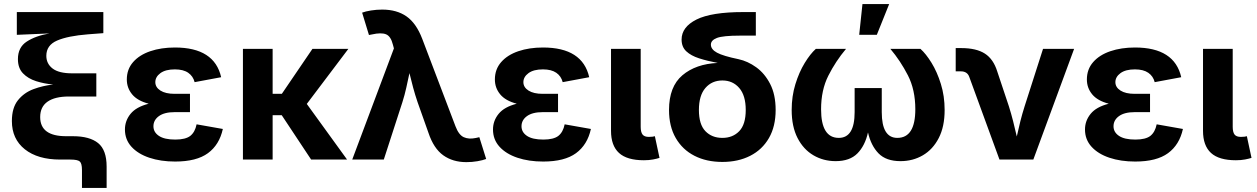

<svg xmlns="http://www.w3.org/2000/svg" viewBox="-20 -787 6200 947"><path d="M384.3 140.1V51.8Q384.3 19 373.5 9.5Q362.8 0 327.1 0H276.9Q166 0 102.3 -50.8Q38.6 -101.6 38.6 -189.9Q38.6 -255.4 68.6 -292.7Q98.6 -330.1 145.3 -347.4Q191.9 -364.7 242.2 -370.1Q197.8 -374 158 -386.7Q118.2 -399.4 93.3 -425.3Q68.4 -451.2 68.4 -495.6Q68.4 -553.7 112.1 -582Q155.8 -610.4 224.1 -622.1L63 -615.2V-727.5H489.7V-623.5L414.1 -617.7Q314.5 -609.9 261.5 -586.9Q208.5 -564 208.5 -511.7Q208.5 -472.7 239.5 -449Q270.5 -425.3 335.9 -425.3H455.1V-311H319.8Q251 -311 214.6 -285.6Q178.2 -260.3 178.2 -209.5Q178.2 -115.2 306.2 -115.2H339.4Q421.9 -115.2 463.9 -81.3Q505.9 -47.4 505.9 34.7V140.1Z M843.8 9.8Q772.5 9.8 716.6 -9Q660.6 -27.8 628.4 -63.2Q596.2 -98.6 596.2 -148.4Q596.2 -191.4 624 -225.6Q651.9 -259.8 713.4 -275.4Q657.7 -290 631.6 -321.8Q605.5 -353.5 605.5 -395Q605.5 -445.3 636.5 -480.7Q667.5 -516.1 721.2 -534.4Q774.9 -552.7 842.8 -552.7Q1037.6 -552.7 1070.8 -406.2L939.9 -381.8Q932.6 -411.1 908.4 -428Q884.3 -444.8 842.3 -444.8Q796.4 -444.8 771.2 -426.3Q746.1 -407.7 746.1 -381.8Q746.1 -356.4 771.2 -340.3Q796.4 -324.2 841.3 -324.2H917V-233.9H841.3Q791 -233.9 763.9 -214.4Q736.8 -194.8 736.8 -164.1Q736.8 -134.8 763.9 -116.7Q791 -98.6 844.2 -98.6Q895.5 -98.6 918.7 -116.9Q941.9 -135.3 949.7 -173.8L1079.1 -150.9Q1062 -72.8 1005.6 -31.5Q949.2 9.8 843.8 9.8Z M1324.7 -545.9V-324.2H1370.1L1521 -545.9H1698.2L1493.2 -274.4L1691.9 0H1514.6L1369.6 -218.8H1324.7V0H1178.2V-545.9Z M1717.3 0 1922.9 -548.3 1918 -566.4Q1907.7 -608.4 1883.8 -617.9Q1859.9 -627.4 1814.9 -617.2L1799.8 -614.3L1766.1 -724.6Q1782.7 -731 1810.1 -735.4Q1837.4 -739.7 1865.2 -739.7Q1937 -739.7 1985.1 -706.1Q2033.2 -672.4 2062.5 -595.7L2226.6 -164.1Q2242.7 -121.6 2267.3 -110.4Q2292 -99.1 2326.7 -106.4L2344.2 -110.4L2377.9 -2.9Q2361.8 3.4 2335.2 8.1Q2308.6 12.7 2280.3 12.7Q2213.4 12.7 2166.3 -21Q2119.1 -54.7 2093.3 -131.8L2039.6 -283.2Q2027.3 -319.3 2017.8 -354.5Q2008.3 -389.6 1999.5 -426.3Q1991.7 -389.6 1983.9 -354.2Q1976.1 -318.8 1964.8 -283.2L1873 0Z M2659.2 9.8Q2587.9 9.8 2532 -9Q2476.1 -27.8 2443.8 -63.2Q2411.6 -98.6 2411.6 -148.4Q2411.6 -191.4 2439.5 -225.6Q2467.3 -259.8 2528.8 -275.4Q2473.1 -290 2447 -321.8Q2420.9 -353.5 2420.9 -395Q2420.9 -445.3 2451.9 -480.7Q2482.9 -516.1 2536.6 -534.4Q2590.3 -552.7 2658.2 -552.7Q2853 -552.7 2886.2 -406.2L2755.4 -381.8Q2748 -411.1 2723.9 -428Q2699.7 -444.8 2657.7 -444.8Q2611.8 -444.8 2586.7 -426.3Q2561.5 -407.7 2561.5 -381.8Q2561.5 -356.4 2586.7 -340.3Q2611.8 -324.2 2656.7 -324.2H2732.4V-233.9H2656.7Q2606.4 -233.9 2579.3 -214.4Q2552.2 -194.8 2552.2 -164.1Q2552.2 -134.8 2579.3 -116.7Q2606.4 -98.6 2659.7 -98.6Q2710.9 -98.6 2734.1 -116.9Q2757.3 -135.3 2765.1 -173.8L2894.5 -150.9Q2877.4 -72.8 2821 -31.5Q2764.6 9.8 2659.2 9.8Z M3155.8 3.4Q3072.3 3.4 3033 -32.7Q2993.7 -68.8 2993.7 -141.6V-545.9H3140.1V-161.6Q3140.1 -135.3 3149.2 -123.5Q3158.2 -111.8 3180.2 -111.8Q3191.9 -111.8 3198.5 -112.8Q3205.1 -113.8 3210 -115.2L3232.9 -8.3Q3221.2 -4.4 3201.2 -0.5Q3181.2 3.4 3155.8 3.4Z M3543 11.7Q3464.4 11.7 3405.3 -18.6Q3346.2 -48.8 3313 -106.2Q3279.8 -163.6 3279.8 -244.6Q3279.8 -359.9 3345.9 -415.8Q3412.1 -471.7 3520 -476.6Q3468.3 -486.3 3428.2 -499.3Q3388.2 -512.2 3365 -533.9Q3341.8 -555.7 3341.8 -591.8Q3341.8 -653.8 3415.3 -690.7Q3488.8 -727.5 3646.5 -727.5H3708V-611.3H3630.4Q3545.9 -611.3 3516.1 -599.9Q3486.3 -588.4 3486.3 -566.9Q3486.3 -543.5 3516.6 -527.1Q3546.9 -510.7 3622.6 -495.1Q3668 -485.4 3710 -455.1Q3752 -424.8 3778.8 -372.6Q3805.7 -320.3 3805.7 -244.6Q3805.7 -163.6 3772.7 -106.2Q3739.7 -48.8 3680.4 -18.6Q3621.1 11.7 3543 11.7ZM3543 -106.9Q3594.2 -106.9 3626.2 -140.1Q3658.2 -173.3 3658.2 -244.6Q3658.2 -315.9 3626.2 -353Q3594.2 -390.1 3543 -390.1Q3491.2 -390.1 3459.2 -353Q3427.2 -315.9 3427.2 -244.6Q3427.2 -173.3 3459.2 -140.1Q3491.2 -106.9 3543 -106.9Z M4101.6 7.8Q4041.5 7.8 3992.2 -21Q3942.9 -49.8 3913.8 -106.2Q3884.8 -162.6 3884.8 -244.6Q3884.8 -312.5 3903.1 -371.8Q3921.4 -431.2 3949 -476.3Q3976.6 -521.5 4003.9 -545.9H4152.8Q4101.6 -484.9 4065.7 -413.8Q4029.8 -342.8 4029.8 -248Q4029.8 -106.9 4117.2 -106.9Q4195.3 -106.9 4195.3 -233.9V-352.5H4329.1V-233.9Q4329.1 -106.9 4405.8 -106.9Q4494.6 -106.9 4494.6 -248Q4494.6 -344.2 4458 -415.5Q4421.4 -486.8 4371.6 -545.9H4520Q4546.9 -522 4574.5 -477.3Q4602.1 -432.6 4620.6 -373Q4639.2 -313.5 4639.2 -244.6Q4639.2 -162.1 4610.1 -106Q4581.1 -49.8 4531.7 -21Q4482.4 7.8 4421.4 7.8Q4350.6 7.8 4313.2 -30.5Q4275.9 -68.8 4261.2 -133.8Q4246.6 -68.4 4209 -30.3Q4171.4 7.8 4101.6 7.8ZM4217.8 -615.2 4233.9 -767.1H4365.7L4304.7 -615.2Z M4909.7 0 4760.7 -407.7Q4751 -435.1 4719.2 -435.1H4693.8V-549.8H4721.7Q4795.4 -549.8 4837.6 -522.7Q4879.9 -495.6 4898.9 -434.1L4956.1 -262.7Q4967.8 -225.6 4977.1 -188.7Q4986.3 -151.9 4995.1 -113.8Q5003.4 -151.9 5012.7 -189Q5022 -226.1 5033.7 -262.7L5124.5 -545.9H5277.8L5076.7 0Z M5579.1 9.8Q5507.8 9.8 5451.9 -9Q5396 -27.8 5363.8 -63.2Q5331.5 -98.6 5331.5 -148.4Q5331.5 -191.4 5359.4 -225.6Q5387.2 -259.8 5448.7 -275.4Q5393.1 -290 5366.9 -321.8Q5340.8 -353.5 5340.8 -395Q5340.8 -445.3 5371.8 -480.7Q5402.8 -516.1 5456.5 -534.4Q5510.3 -552.7 5578.1 -552.7Q5772.9 -552.7 5806.2 -406.2L5675.3 -381.8Q5668 -411.1 5643.8 -428Q5619.6 -444.8 5577.6 -444.8Q5531.7 -444.8 5506.6 -426.3Q5481.4 -407.7 5481.4 -381.8Q5481.4 -356.4 5506.6 -340.3Q5531.7 -324.2 5576.7 -324.2H5652.3V-233.9H5576.7Q5526.4 -233.9 5499.3 -214.4Q5472.2 -194.8 5472.2 -164.1Q5472.2 -134.8 5499.3 -116.7Q5526.4 -98.6 5579.6 -98.6Q5630.9 -98.6 5654.1 -116.9Q5677.2 -135.3 5685.1 -173.8L5814.5 -150.9Q5797.4 -72.8 5741 -31.5Q5684.6 9.8 5579.1 9.8Z M6075.7 3.4Q5992.2 3.4 5952.9 -32.7Q5913.6 -68.8 5913.6 -141.6V-545.9H6060.1V-161.6Q6060.1 -135.3 6069.1 -123.5Q6078.1 -111.8 6100.1 -111.8Q6111.8 -111.8 6118.4 -112.8Q6125 -113.8 6129.9 -115.2L6152.8 -8.3Q6141.1 -4.4 6121.1 -0.5Q6101.1 3.4 6075.7 3.4Z"/></svg>

Font: Inter
Style: Bold
Weight: 700
Designer: Rasmus Andersson
Foundry: rsms
Version: Version 4.001;git-9221beed3